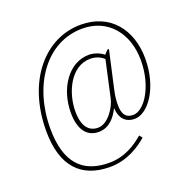

<svg xmlns="http://www.w3.org/2000/svg" viewBox="-147 -857 1132 1143"><g transform="rotate(-20 419.5 -286.0)"><path d="M359 142C465 142 545 91 600 44L585 25C534 68 464 117 363 117C197 117 102 24 102 -194C102 -470 256 -689 484 -689C647 -689 748 -564 748 -393C748 -225 664 -102 595 -102C544 -102 528 -136 528 -188C528 -214 529 -239 540 -287L592 -520H582L560 -496C540 -512 505 -529 468 -529C337 -529 249 -392 249 -241C249 -126 299 -77 367 -77C439 -77 478 -135 499 -177H501C503 -119 534 -77 595 -77C681 -77 776 -209 776 -393C776 -580 667 -714 483 -714C255 -714 74 -505 74 -188C74 35 178 142 359 142ZM372 -102C315 -102 277 -143 277 -239C277 -359 344 -504 467 -504C507 -504 538 -486 552 -471L501 -239C491 -191 437 -102 372 -102Z"/></g></svg>

Font: Noto Serif SemiCondensed Thin
Style: Regular
Weight: 100
Width: 4
Designer: Monotype Design Team
Foundry: Monotype Imaging Inc.
Version: Version 2.015